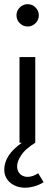

<svg xmlns="http://www.w3.org/2000/svg" viewBox="-36 -684 256 920"><path d="M96.5 -557Q74.5 -557 58.8 -572.8Q43 -588.5 43 -610.5Q43 -632.5 58.8 -648.2Q74.5 -664 96.5 -664Q118.5 -664 134.2 -648.2Q150 -632.5 150 -610.5Q150 -588.5 134.2 -572.8Q118.5 -557 96.5 -557ZM84 215.5 74.5 215Q56.5 214 40.2 207.5Q24 201 11.5 190Q-1 179 -8.2 163.8Q-15.5 148.5 -15.5 129Q-15.5 58.5 69 0H57.5V-410.5H133V0Q110.5 13.5 92.8 29.2Q75 45 64 62.5Q46 89 46 113.5Q46 121 48 128Q52.5 145.5 66 154.5Q79.5 163.5 96.5 163.5Q108 163.5 121 159.2Q134 155 147 146L173 189Q149.5 204 124 210Q103.5 215.5 84 215.5Z"/></svg>

Font: Lucymar Sans
Style: Regular
Weight: 400
Foundry: The League of Moveable Type (original font) / Main changes by Cristiano Sobral with portions from Mirco Monsees
Version: Version 2.001;August 30, 2020;FontCreator 13.0.0.2681 64-bit